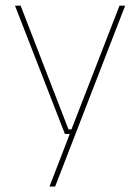

<svg xmlns="http://www.w3.org/2000/svg" viewBox="-20 -506 510 698"><path d="M246.5 -35.5 238 -31 414.5 -485.5H435L180.5 172H160L236.5 -26.5L241.5 -19H216L34.5 -485.5H55L229 -35.5Z"/></svg>

Font: Anek Gujarati Medium Thin
Style: Regular
Weight: 250
Version: Version 1.003